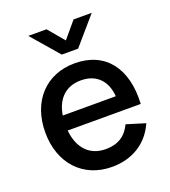

<svg xmlns="http://www.w3.org/2000/svg" viewBox="-142 -874 880 993"><g transform="rotate(-20 298.0 -377.5)"><path d="M128.5 -770 258 -620H348L477.5 -770H377.5L303 -681.5L228.5 -770ZM305.5 -82.5C218 -82.5 162 -140.5 152.5 -240.5H554.5C565.5 -434 473 -555 304.5 -555C146.5 -555 40 -442 40 -270C40 -100 146 15 305.5 15C417.5 15 505 -40 547.5 -137L444.5 -168.5C418 -112 374 -82.5 305.5 -82.5ZM155 -322C169 -410.5 222 -461 304.5 -461C388 -461 440 -410.5 447 -322Z"/></g></svg>

Font: Vela Sans SemBd
Style: Regular
Weight: 600
Designer: Principal design: Mikhail Sharanda - project Manrope.
Design modification: Ravid Balaliev
Foundry: Mikhail Sharanda
Version: Version 1.001